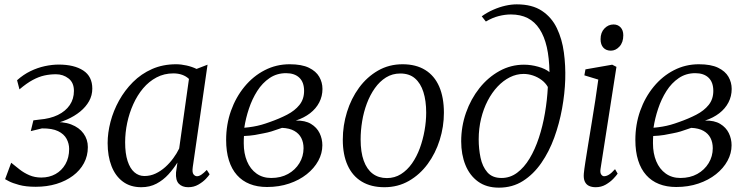

<svg xmlns="http://www.w3.org/2000/svg" viewBox="-20 -851 3442 883"><path d="M144.5 8Q99 8 68 -0.5Q37 -9 21 -17.5Q5 -26 3.5 -27L31.5 -102.5Q49.5 -88 69.8 -72Q90 -56 115 -45.2Q140 -34.5 170 -34.5Q206.5 -34.5 235.2 -50.5Q264 -66.5 281 -96.2Q298 -126 298 -166Q298 -190.5 286.2 -212.5Q274.5 -234.5 247.2 -247.8Q220 -261 173 -260.5L121.5 -248L133.5 -297.5L161 -301Q210.5 -305 246 -322.2Q281.5 -339.5 300.8 -367.8Q320 -396 320 -433Q320 -471 295.2 -490.2Q270.5 -509.5 237.5 -509.5Q210 -509.5 184 -503.8Q158 -498 130.5 -483.2Q103 -468.5 69.5 -440L58.5 -482Q87.5 -508 120 -523.8Q152.5 -539.5 186 -546.8Q219.5 -554 250 -554Q321 -554 362.8 -526.8Q404.5 -499.5 404.5 -443.5Q404.5 -412.5 389.8 -386Q375 -359.5 348.8 -338Q322.5 -316.5 287.8 -301.2Q253 -286 213.5 -278.5L216.5 -288.5Q269.5 -293 307 -278.8Q344.5 -264.5 364.2 -237Q384 -209.5 384 -174.5Q384 -134 366 -100.5Q348 -67 315.5 -42.8Q283 -18.5 239.5 -5.2Q196 8 144.5 8Z M866.5 -82.5Q863 -58 870 -49.2Q877 -40.5 886 -40.5Q895.5 -40.5 906.5 -48Q917.5 -55.5 931 -69.5L944 -49.5Q940 -42.5 926.5 -28.2Q913 -14 892.2 -2Q871.5 10 845.5 10Q818 10 802.5 -6Q787 -22 789.5 -58L796 -103.5Q778.5 -75.5 754.8 -49.2Q731 -23 700 -6.5Q669 10 630 10Q579.5 10 545 -15.8Q510.5 -41.5 492.8 -87.2Q475 -133 475 -193Q475 -240 488.2 -290.8Q501.5 -341.5 527.5 -388.5Q553.5 -435.5 591.5 -473.5Q629.5 -511.5 679.2 -533.5Q729 -555.5 790 -555.5Q812.5 -555.5 838 -549.8Q863.5 -544 884 -534L934.5 -553.5ZM849 -488Q836 -500.5 817.8 -507Q799.5 -513.5 777.5 -513.5Q735 -513.5 700 -495Q665 -476.5 638.2 -444.8Q611.5 -413 593 -372Q574.5 -331 565 -286Q555.5 -241 555.5 -196.5Q555.5 -145 566.8 -110.5Q578 -76 598 -58.8Q618 -41.5 644 -41.5Q671.5 -41.5 695.8 -53Q720 -64.5 740.5 -83Q761 -101.5 777.2 -123.8Q793.5 -146 804 -168Z M1208 9Q1163.5 9 1128.8 -4.8Q1094 -18.5 1069.8 -45.8Q1045.5 -73 1032.8 -113.5Q1020 -154 1020 -207.5Q1020 -278.5 1042.2 -341.2Q1064.5 -404 1104.5 -452.5Q1144.5 -501 1197.5 -528.2Q1250.5 -555.5 1312 -555.5Q1367.5 -555.5 1400.5 -539.5Q1433.5 -523.5 1448.2 -497.8Q1463 -472 1463 -442Q1463 -408.5 1448.2 -380Q1433.5 -351.5 1406 -330.2Q1378.5 -309 1340.5 -296.5Q1383.5 -297.5 1410.2 -281.2Q1437 -265 1449.8 -238.8Q1462.5 -212.5 1462.5 -183Q1462.5 -146 1443.8 -111.5Q1425 -77 1390.8 -49.8Q1356.5 -22.5 1310 -6.8Q1263.5 9 1208 9ZM1227 -32.5Q1271.5 -32.5 1304.8 -51Q1338 -69.5 1357 -100.8Q1376 -132 1376 -169.5Q1376 -196 1365.5 -216.5Q1355 -237 1333.2 -249.2Q1311.5 -261.5 1277 -263Q1269.5 -261 1257 -256.2Q1244.5 -251.5 1228 -246.5Q1211.5 -241.5 1192.5 -238Q1174.5 -234 1151.8 -230.2Q1129 -226.5 1102 -225.5Q1101.5 -217.5 1101.2 -209.5Q1101 -201.5 1101 -192Q1101 -145.5 1116 -109.5Q1131 -73.5 1159.5 -53Q1188 -32.5 1227 -32.5ZM1103.5 -263.5Q1126 -265.5 1145 -268.8Q1164 -272 1182.5 -277.2Q1201 -282.5 1221.5 -290Q1264.5 -305 1300.2 -323.5Q1336 -342 1357.2 -368.5Q1378.5 -395 1378.5 -433Q1378.5 -472.5 1356.8 -493.5Q1335 -514.5 1295.5 -514.5Q1253 -514.5 1219.8 -492Q1186.5 -469.5 1163 -432.5Q1139.5 -395.5 1124.8 -351.2Q1110 -307 1103.5 -263.5Z M1831.5 -555.5Q1893 -555.5 1935.5 -529.2Q1978 -503 1999.8 -453Q2021.5 -403 2021.5 -332.5Q2021.5 -268.5 2002.2 -207.2Q1983 -146 1947 -97Q1911 -48 1860.5 -19Q1810 10 1748 10Q1686.5 10 1643.8 -15.8Q1601 -41.5 1578.8 -90.5Q1556.5 -139.5 1556.5 -208.5Q1556.5 -274 1575.8 -336Q1595 -398 1631.2 -447.5Q1667.5 -497 1718.2 -526.2Q1769 -555.5 1831.5 -555.5ZM1821 -513Q1784.5 -513 1755.2 -494.8Q1726 -476.5 1704 -445.5Q1682 -414.5 1667.2 -375.2Q1652.5 -336 1645.5 -293.2Q1638.5 -250.5 1638.5 -210Q1638.5 -151.5 1652.8 -112Q1667 -72.5 1694 -52.2Q1721 -32 1759.5 -32Q1795 -32 1824 -50.2Q1853 -68.5 1874.8 -99.5Q1896.5 -130.5 1910.8 -169.5Q1925 -208.5 1932.5 -250.8Q1940 -293 1940 -333Q1940 -387.5 1927.2 -427.8Q1914.5 -468 1888.5 -490.5Q1862.5 -513 1821 -513Z M2274.5 12Q2217 12 2178.5 -16Q2140 -44 2120.5 -92.2Q2101 -140.5 2101 -201Q2101 -269.5 2123.2 -332.8Q2145.5 -396 2185 -445.8Q2224.5 -495.5 2277 -524.5Q2329.5 -553.5 2389.5 -553.5Q2422 -553.5 2455 -544.2Q2488 -535 2507 -519.5Q2506 -584.5 2494.8 -634Q2483.5 -683.5 2461.5 -717.2Q2439.5 -751 2406.8 -767.8Q2374 -784.5 2329.5 -784.5Q2303 -784.5 2274 -777.2Q2245 -770 2214.5 -752L2195.5 -776Q2220.5 -794 2248.5 -806.2Q2276.5 -818.5 2304.2 -824.8Q2332 -831 2356.5 -831Q2427.5 -831 2472.2 -801.2Q2517 -771.5 2541 -721.5Q2565 -671.5 2573.2 -610.2Q2581.5 -549 2579.5 -485.5Q2577.5 -421 2565 -352Q2552.5 -283 2529 -218.2Q2505.5 -153.5 2469.5 -101.5Q2433.5 -49.5 2385.2 -18.8Q2337 12 2274.5 12ZM2286.5 -32.5Q2326 -32.5 2358.2 -56.5Q2390.5 -80.5 2415.5 -122Q2440.5 -163.5 2458.2 -217.2Q2476 -271 2486.2 -331Q2496.5 -391 2499.5 -451Q2489 -469.5 2471 -483Q2453 -496.5 2431.2 -503.8Q2409.5 -511 2388 -511Q2355.5 -511 2325 -495.8Q2294.5 -480.5 2268.5 -453Q2242.5 -425.5 2223 -388Q2203.5 -350.5 2192.5 -305.2Q2181.5 -260 2181.5 -210Q2181.5 -166.5 2190 -125.8Q2198.5 -85 2221.2 -58.8Q2244 -32.5 2286.5 -32.5Z M2719.5 10Q2702 10 2689 4Q2676 -2 2669.5 -16Q2663 -30 2665 -53Q2666.5 -70 2672 -105.5Q2677.5 -141 2685.2 -188.2Q2693 -235.5 2701.5 -287.8Q2710 -340 2718 -391.2Q2726 -442.5 2731.5 -485L2667.5 -504.5L2672.5 -532L2795.5 -553.5L2815 -543.5L2742 -75.5Q2739 -57 2744.8 -48.8Q2750.5 -40.5 2758 -40.5Q2768.5 -40.5 2780.2 -47.5Q2792 -54.5 2808.5 -73L2820.5 -52.5Q2815 -44 2800.8 -29Q2786.5 -14 2765.8 -2Q2745 10 2719.5 10ZM2789.5 -618Q2767.5 -618 2754.8 -631.8Q2742 -645.5 2742 -671Q2742 -701.5 2759.8 -720Q2777.5 -738.5 2801.5 -738.5Q2821.5 -738.5 2834 -725.2Q2846.5 -712 2846.5 -688.5Q2846.5 -656 2829 -637Q2811.5 -618 2789.5 -618Z M3090 9Q3045.5 9 3010.8 -4.8Q2976 -18.5 2951.8 -45.8Q2927.5 -73 2914.8 -113.5Q2902 -154 2902 -207.5Q2902 -278.5 2924.2 -341.2Q2946.5 -404 2986.5 -452.5Q3026.5 -501 3079.5 -528.2Q3132.5 -555.5 3194 -555.5Q3249.5 -555.5 3282.5 -539.5Q3315.5 -523.5 3330.2 -497.8Q3345 -472 3345 -442Q3345 -408.5 3330.2 -380Q3315.5 -351.5 3288 -330.2Q3260.5 -309 3222.5 -296.5Q3265.5 -297.5 3292.2 -281.2Q3319 -265 3331.8 -238.8Q3344.5 -212.5 3344.5 -183Q3344.5 -146 3325.8 -111.5Q3307 -77 3272.8 -49.8Q3238.5 -22.5 3192 -6.8Q3145.5 9 3090 9ZM3109 -32.5Q3153.5 -32.5 3186.8 -51Q3220 -69.5 3239 -100.8Q3258 -132 3258 -169.5Q3258 -196 3247.5 -216.5Q3237 -237 3215.2 -249.2Q3193.5 -261.5 3159 -263Q3151.5 -261 3139 -256.2Q3126.5 -251.5 3110 -246.5Q3093.5 -241.5 3074.5 -238Q3056.5 -234 3033.8 -230.2Q3011 -226.5 2984 -225.5Q2983.5 -217.5 2983.2 -209.5Q2983 -201.5 2983 -192Q2983 -145.5 2998 -109.5Q3013 -73.5 3041.5 -53Q3070 -32.5 3109 -32.5ZM2985.5 -263.5Q3008 -265.5 3027 -268.8Q3046 -272 3064.5 -277.2Q3083 -282.5 3103.5 -290Q3146.5 -305 3182.2 -323.5Q3218 -342 3239.2 -368.5Q3260.5 -395 3260.5 -433Q3260.5 -472.5 3238.8 -493.5Q3217 -514.5 3177.5 -514.5Q3135 -514.5 3101.8 -492Q3068.5 -469.5 3045 -432.5Q3021.5 -395.5 3006.8 -351.2Q2992 -307 2985.5 -263.5Z"/></svg>

Font: Merriweather 48pt Light
Style: Italic
Weight: 300
Italic angle: -7.8°
Version: Version 2.101